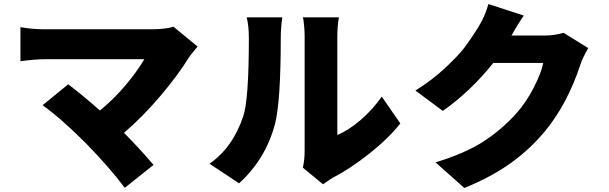

<svg xmlns="http://www.w3.org/2000/svg" viewBox="-20 -860 3040 958"><path d="M845.7 -726.6 965.8 -627.9Q930.7 -585.9 926.8 -580.1Q871.1 -488.3 780.8 -381.8Q690.4 -275.4 598.6 -197.3Q673.8 -122.1 746.1 -37.1L602.5 77.1Q522.5 -29.3 407.2 -146.5Q282.2 -271.5 192.4 -335L320.3 -439.5Q397.5 -380.9 478.5 -308.6Q546.9 -364.3 605.5 -433.6Q664.1 -502.9 700.2 -564.5H205.1Q157.2 -564.5 82 -554.7V-724.6Q139.6 -713.9 205.1 -713.9H736.3Q804.7 -713.9 845.7 -726.6Z M1172.9 54.7 1025.4 -43Q1141.6 -124 1193.4 -279.3Q1221.7 -361.3 1221.7 -669.9Q1221.7 -730.5 1210.9 -773.4H1388.7Q1380.9 -719.7 1380.9 -671.9Q1380.9 -350.6 1351.6 -239.3Q1304.7 -65.4 1172.9 54.7ZM1591.8 59.6 1491.2 -23.4Q1500 -62.5 1500 -106.4V-679.7Q1500 -701.2 1498 -724.6Q1496.1 -748 1494.1 -760.7L1491.2 -773.4H1670.9Q1663.1 -727.5 1663.1 -678.7V-186.5Q1719.7 -210 1779.3 -261.2Q1838.9 -312.5 1884.8 -377.9L1977.5 -244.1Q1918 -168.9 1821.8 -92.8Q1725.6 -16.6 1639.6 27.3Q1630.9 32.2 1591.8 59.6Z M2792 -696.3 2915 -620.1Q2885.7 -568.4 2876 -538.1Q2812.5 -344.7 2703.1 -210Q2627.9 -118.2 2531.2 -48.3Q2434.6 21.5 2296.9 78.1L2153.3 -49.8Q2302.7 -95.7 2393.6 -154.8Q2484.4 -213.9 2557.6 -295.9Q2603.5 -346.7 2642.1 -420.9Q2680.7 -495.1 2690.4 -545.9H2441.4Q2327.1 -403.3 2189.5 -306.6L2052.7 -408.2Q2134.8 -459 2201.2 -521Q2267.6 -583 2298.8 -624.5Q2330.1 -666 2364.3 -720.7Q2400.4 -778.3 2417 -839.8L2593.8 -782.2Q2567.4 -746.1 2532.2 -682.6H2693.4Q2746.1 -682.6 2792 -696.3Z"/></svg>

Font: Gen Shin Gothic Heavy
Style: Bold
Weight: 900
Designer: [Source Han Sans]
Ryoko NISHIZUKA  (kana & ideographs); Paul D. Hunt (Latin, Greek & Cyrillic); Wenlong ZHANG  (bopomofo
Version: Version 1.002.20150607